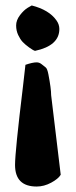

<svg xmlns="http://www.w3.org/2000/svg" viewBox="-20 -568 277 702"><path d="M96 -548Q159 -532 186 -494Q197 -479 197 -462Q197 -401 108 -382Q101 -384 86.5 -394.5Q72 -405 63 -414.5Q54 -424 46.5 -440Q39 -456 39 -475Q39 -494 53 -512.5Q67 -531 82 -540ZM35 35Q35 -13 64 -252L73 -331Q99 -340 114 -340Q124 -340 132.5 -333Q141 -326 147 -321.5Q153 -317 157 -296Q167 -244 167 -220L202 71Q193 86 167 100Q141 114 114 114Q35 114 35 35Z"/></svg>

Font: Chela One Cyrilic
Style: Regular
Weight: 400
Designer: Miguel Hernandez
Foundry: LatinoType
Version: Version 1.001